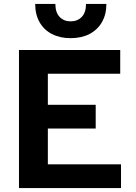

<svg xmlns="http://www.w3.org/2000/svg" viewBox="-20 -951 690 971"><path d="M76 0V-698H588V-578H222V-421H464V-301H222V-120H592V0ZM337 -758Q283 -758 242.5 -779Q202 -800 180 -839Q158 -878 158 -931H260Q260 -888 281.5 -865.5Q303 -843 337 -843Q372 -843 393.5 -865.5Q415 -888 415 -931H518Q518 -878 495.5 -839Q473 -800 432.5 -779Q392 -758 337 -758Z"/></svg>

Font: Azeret Mono SemiBold
Style: Regular
Weight: 600
Designer: Martin Vácha
Foundry: Displaay
Version: Version 1.002